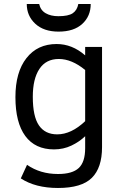

<svg xmlns="http://www.w3.org/2000/svg" viewBox="-20 -747 613 960"><path d="M490.2 -11.2Q490.2 91.8 439.2 142.3Q388.2 192.9 270 192.9Q157.2 192.9 84 145L115.2 77.1Q181.2 123 270 123Q341.8 123 373.8 93Q405.8 63 405.8 -5.9V-65.9Q377 -38.1 336.9 -19Q296.9 0 250 0Q155.8 0 106.4 -67.1Q57.1 -134.3 57.1 -261.2Q57.1 -386.2 112.3 -456.5Q167.5 -526.9 263.2 -526.9Q340.8 -526.9 405.8 -470.2V-512.2H490.2ZM405.8 -397Q338.9 -452.1 273.9 -452.1Q210 -452.1 177 -402.3Q144 -352.5 144 -263.2Q144 -164.6 174.8 -119.9Q205.6 -75.2 266.1 -75.2Q336.4 -75.2 405.8 -141.1ZM433.6 -727.1Q433.6 -666.5 391.6 -627.7Q349.6 -588.9 272.9 -588.9Q198.7 -588.9 156.2 -628.4Q113.8 -668 113.8 -727.1H175.8Q182.6 -695.8 208.3 -680.9Q233.9 -666 272 -666Q321.8 -666 343.8 -680.9Q365.7 -695.8 371.6 -727.1Z"/></svg>

Font: ClearSansRegular
Style: Regular
Weight: 400
Foundry: Intel Corporation
Version: Version 1.00